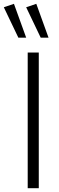

<svg xmlns="http://www.w3.org/2000/svg" viewBox="-60 -985 308 1005"><path d="M85 0V-710H143V0ZM153 -788 77 -947 130 -965 194 -788ZM36 -788 -40 -947 13 -965 77 -788Z"/></svg>

Font: Livvic Light
Style: Regular
Weight: 300
Designer: Jacques Le Bailly, Baron von Fonthausen
Version: Version 1.001; ttfautohint (v1.8.2)